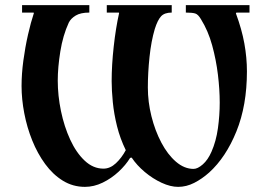

<svg xmlns="http://www.w3.org/2000/svg" viewBox="-20 -713 1046 748"><path d="M64 -378Q64 -425 71 -477Q78 -529 89 -577.5Q100 -626 112 -662L111 -664H66V-693H328V-664Q294 -664 275 -652.5Q256 -641 248 -625Q225 -575 215 -512.5Q205 -450 205 -399Q205 -341 217.5 -280.5Q230 -220 253.5 -169Q277 -118 310 -87Q343 -56 383 -56Q409 -56 431.5 -77Q454 -98 470 -128Q448 -173 436 -221Q424 -269 419.5 -315Q415 -361 415 -397Q415 -459 423 -531.5Q431 -604 444 -662L443 -664H396V-693H649V-664Q621 -664 607.5 -649.5Q594 -635 583 -600Q569 -553 562.5 -491Q556 -429 556 -372Q556 -316 570 -260Q584 -204 608.5 -157.5Q633 -111 665.5 -83Q698 -55 734 -55Q750 -55 770 -72.5Q790 -90 804 -122Q822 -163 829 -213.5Q836 -264 836 -313Q836 -364 829 -422Q822 -480 806.5 -536.5Q791 -593 763 -638Q752 -657 740.5 -660.5Q729 -664 704 -664V-693H952V-664H901L899 -661Q922 -599 932 -543.5Q942 -488 942 -435Q942 -302 901 -201Q860 -100 795 -41Q767 -16 736.5 -0.5Q706 15 674 15Q644 15 609.5 -1Q575 -17 544 -43Q513 -69 493 -99L487 -98Q470 -70 442 -44Q414 -18 380 -1.5Q346 15 311 15Q264 15 225 -9Q186 -33 156 -74Q126 -115 105.5 -166Q85 -217 74.5 -272Q64 -327 64 -378Z"/></svg>

Font: Monomakh
Style: Regular
Weight: 400
Version: Version 1.200; ttfautohint (v1.8.4.7-5d5b)